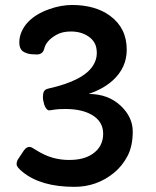

<svg xmlns="http://www.w3.org/2000/svg" viewBox="-20 -618 623 767"><path d="M72.8 -13.2Q88.9 -38.1 107.9 -28.3Q113.8 -25.4 127 -16.8Q140.1 -8.3 157.5 -0.2Q174.8 7.8 192.4 12.7Q224.1 21 254.9 21Q285.6 21 308.6 15.1Q331.5 9.3 350.1 -3.4Q392.1 -32.2 392.1 -84Q392.1 -131.8 348.6 -158.2Q307.6 -182.6 241.7 -182.6Q211.9 -182.6 198.2 -180.2Q181.2 -177.2 175.8 -177.2Q170.4 -177.2 165 -184.1Q159.7 -190.9 156.7 -200.2Q151.4 -217.3 151.4 -230.7Q151.4 -244.1 155.5 -252.7Q159.7 -261.2 173.3 -264.2Q315.4 -295.9 352.5 -357.4Q366.7 -380.4 366.7 -405.3Q366.7 -430.2 358.2 -445.6Q349.6 -460.9 335 -471.2Q305.7 -492.2 263.2 -492.2Q229.5 -492.2 206.5 -479.5Q164.1 -456.1 156.7 -423.3Q150.9 -400.4 126.7 -400.4Q102.5 -400.4 89.4 -404.5Q76.2 -408.7 68.8 -415Q57.1 -425.8 57.1 -448.5Q57.1 -471.2 66.7 -492.4Q76.2 -513.7 92.5 -530.5Q108.9 -547.4 130.4 -560.1Q151.9 -572.8 175.8 -581.1Q223.1 -598.1 268.3 -598.1Q313.5 -598.1 351.8 -587.4Q390.1 -576.7 419.9 -554.7Q486.3 -505.9 486.3 -419.4Q486.3 -347.7 430.7 -296.9Q392.1 -262.2 334 -242.7Q411.6 -242.7 461.9 -195.8Q510.3 -150.4 510.3 -92.5Q510.3 -34.7 489.5 5.1Q468.8 44.9 435.5 72.3Q366.7 128.4 277.3 128.4Q142.6 128.4 69.8 68.4Q46.4 49.8 46.4 38.3Q46.4 26.9 51.8 18.6Z"/></svg>

Font: Capriola
Style: Regular
Weight: 400
Designer: Viktoriya Grabowska
Foundry: Viktoriya Grabowska
Version: Version 1.007